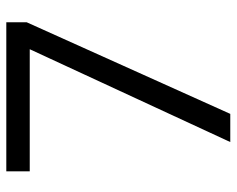

<svg xmlns="http://www.w3.org/2000/svg" viewBox="-91 -663 754 612"><g transform="rotate(-90 286.0 -357.0)"><path d="M139.2 0 435.1 -639.2H45.9V-713.9H521V-648.9L229 0Z"/></g></svg>

Font: f0_46866 
Style: Regular
Weight: 400
Foundry: Ascender Corporation
Version: Version 1.10